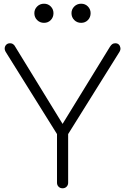

<svg xmlns="http://www.w3.org/2000/svg" viewBox="-20 -1014 673 1034"><path d="M317 0Q304 0 295.5 -8.5Q287 -17 287 -30V-292L11 -734Q4 -746 5.5 -756.5Q7 -767 14.5 -774Q22 -781 34 -781Q42 -781 47.5 -778Q53 -775 58 -769L339 -311H295L572 -762Q579 -773 585.5 -777Q592 -781 601 -781Q613 -781 620 -774Q627 -767 628.5 -756Q630 -745 623 -734L347 -292V-30Q347 -17 338.5 -8.5Q330 0 317 0ZM217 -891Q195 -891 180 -906Q165 -921 165 -943Q165 -964 180 -979Q195 -994 217 -994Q239 -994 253.5 -979Q268 -964 268 -943Q268 -921 253.5 -906Q239 -891 217 -891ZM417 -891Q395 -891 380 -906Q365 -921 365 -943Q365 -964 380 -979Q395 -994 417 -994Q439 -994 453.5 -979Q468 -964 468 -943Q468 -921 453.5 -906Q439 -891 417 -891Z"/></svg>

Font: ComfortaaLight
Style: Regular
Weight: 300
Designer: Johan Aakerlund
Foundry: Johan Aakerlund
Version: Version 3.104; ttfautohint (v1.8.1.43-b0c9)